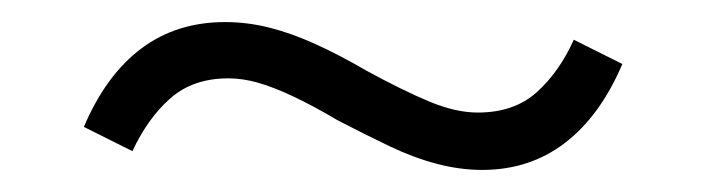

<svg xmlns="http://www.w3.org/2000/svg" viewBox="-20 -372 640 174"><path d="M417 -218Q397 -218 376 -223.5Q355 -229 333 -239.5Q311 -250 286 -263Q264 -276 246 -284.5Q228 -293 214 -297Q200 -301 187 -301Q155 -301 134.5 -283Q114 -265 100 -235L56 -257Q76 -304 108 -328Q140 -352 184 -352Q204 -352 224 -347Q244 -342 266 -332Q288 -322 312 -308Q345 -290 369 -280Q393 -270 413 -270Q446 -270 466.5 -288.5Q487 -307 500 -336L544 -314Q524 -267 492 -242.5Q460 -218 417 -218Z"/></svg>

Font: Nunito Sans 9pt Light
Style: Regular
Weight: 300
Version: Version 3.101;gftools[0.9.27]